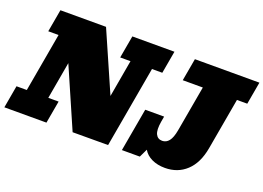

<svg xmlns="http://www.w3.org/2000/svg" viewBox="-127 -1057 1852 1352"><g transform="rotate(20 799.0 -381.0)"><path d="M496.6 0.5 301.8 -446.3 252.9 -168.5H330.1L300.3 0H-15.1L14.6 -168.5H91.8L169.4 -608.9H92.3L122.1 -777.3H463.9L659.7 -330.6L708.5 -608.9H631.3L661.1 -777.3H976.6L946.8 -608.9H869.6L762.2 0ZM1192.4 14.6Q1136.2 14.6 1093.5 -5.6Q1050.8 -25.9 1029.8 -62.5L1000 0H865.7L922.9 -323.2H1064.5L1057.1 -281.2Q1046.4 -217.8 1060.8 -188Q1075.2 -158.2 1109.4 -158.2Q1139.2 -158.2 1159.4 -183.6Q1179.7 -209 1189.9 -266.1L1250.5 -608.9H1100.1L1129.9 -777.3H1613.3L1583.5 -608.9H1506.3L1438 -222.2Q1417.5 -106.4 1352.5 -45.9Q1287.6 14.6 1192.4 14.6Z"/></g></svg>

Font: Bevan
Style: Italic
Weight: 400
Italic angle: -10°
Designer: Vernon Adams
Foundry: Vernon Adams
Version: Version 2.100; ttfautohint (v1.8.3)